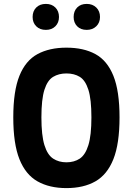

<svg xmlns="http://www.w3.org/2000/svg" viewBox="-20 -955 680 983"><path d="M320 8Q233 8 172 -26.5Q111 -61 79.5 -140Q48 -219 48 -354Q48 -489 79.5 -567Q111 -645 172 -678Q233 -711 320 -711Q408 -711 468.5 -678Q529 -645 560.5 -567Q592 -489 592 -354Q592 -219 560.5 -140Q529 -61 468.5 -26.5Q408 8 320 8ZM320 -124Q360 -124 388.5 -143Q417 -162 432.5 -212Q448 -262 448 -354Q448 -447 432.5 -495.5Q417 -544 388.5 -561.5Q360 -579 320 -579Q281 -579 252 -561.5Q223 -544 207.5 -495.5Q192 -447 192 -354Q192 -262 207.5 -212Q223 -162 252 -143Q281 -124 320 -124ZM215 -802Q184 -802 165.5 -820.5Q147 -839 147 -868Q147 -898 165.5 -916.5Q184 -935 215 -935Q245 -935 263.5 -916.5Q282 -898 282 -868Q282 -839 263.5 -820.5Q245 -802 215 -802ZM424 -802Q393 -802 375 -820.5Q357 -839 357 -868Q357 -898 375 -916.5Q393 -935 424 -935Q454 -935 473 -916.5Q492 -898 492 -868Q492 -839 473 -820.5Q454 -802 424 -802Z"/></svg>

Font: Madimi One
Style: Regular
Weight: 400
Designer: Taurai Valerie Mtake, Mirko Velimirovic
Foundry: TaVaTake
Version: Version 1.000; ttfautohint (v1.8.4.7-5d5b)